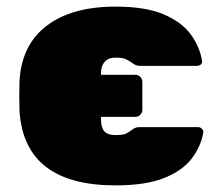

<svg xmlns="http://www.w3.org/2000/svg" viewBox="-20 -550 672 580"><path d="M329 10Q192 10 119.5 -45.5Q47 -101 39 -213Q39 -219 38.5 -239.5Q38 -260 38.5 -281Q39 -302 39 -307Q46 -416 122 -473Q198 -530 329 -530Q419 -530 473.5 -507Q528 -484 555.5 -447Q583 -410 590 -368Q592 -360 587 -355.5Q582 -351 574 -351H405Q398 -351 393 -352.5Q388 -354 385 -356Q370 -367 359.5 -371.5Q349 -376 329 -376Q308 -376 296.5 -363.5Q285 -351 285 -328V-324H389Q398 -324 404 -317.5Q410 -311 410 -302V-219Q410 -210 404 -203.5Q398 -197 389 -197H285V-191Q285 -165 295 -153.5Q305 -142 329 -142Q352 -142 361 -146.5Q370 -151 383 -161Q386 -163 391 -164.5Q396 -166 403 -166H578Q585 -166 590 -161Q595 -156 594 -149Q587 -108 559.5 -71.5Q532 -35 476.5 -12.5Q421 10 329 10Z"/></svg>

Font: Rubik Black
Style: Regular
Weight: 900
Designer: Hubert and Fischer
Foundry: Hubert and Fischer
Version: Version 2.300;gftools[0.9.30]